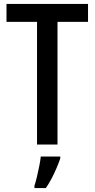

<svg xmlns="http://www.w3.org/2000/svg" viewBox="-20 -734 480 975"><path d="M272 0H168V-623H13V-714H427V-623H272ZM286 71Q278 94 266.5 121Q255 148 241.5 173.5Q228 199 213 221H155V209Q161 191 167.5 164Q174 137 179.5 109Q185 81 187 61H286Z"/></svg>

Font: Noto Sans Bengali Condensed Medium
Style: Regular
Weight: 500
Width: 3
Designer: Jelle Bosma - Monotype Design Team
Foundry: Monotype Imaging Inc.
Version: Version 2.003